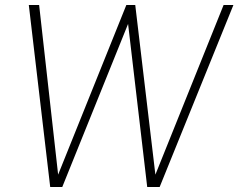

<svg xmlns="http://www.w3.org/2000/svg" viewBox="-20 -743 948 763"><path d="M179.5 0 94.5 -723H135.5L211 -49L482 -723H517.5L597.5 -49L868.5 -723H907.5L614.5 0H565L489 -648L227.5 0Z"/></svg>

Font: Public Sans Thin
Style: Italic
Weight: 100
Italic angle: -8°
Designer: The Public Sans project authors (U.S. Web Design System). Libre Franklin designed by Pablo Impallari and Rodrigo Fuenzal
Version: Version 2.000